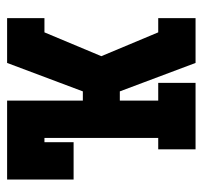

<svg xmlns="http://www.w3.org/2000/svg" viewBox="-35 -535 570 540"><g transform="rotate(-90 250.0 -265.0)"><path d="M438 0V-83V-84L437 -86L431 -99L429 -105H469V0ZM100 0V-105H132V-425H120V-343H15V-530H237V-317H263L343 -530H438V-446V-447V-530H469V-425H429L362 -265L429 -105L431 -99L437 -86L438 -84V0H343L263 -213H237V-105H287V0Z"/></g></svg>

Font: Iosevka Slab Extrabold
Style: Regular
Weight: 800
Monospace: yes
Designer: Belleve Invis
Foundry: Belleve Invis
Version: Version 11.1.1; ttfautohint (v1.8.3)